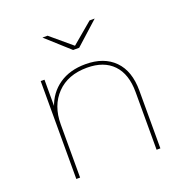

<svg xmlns="http://www.w3.org/2000/svg" viewBox="-128 -835 924 953"><g transform="rotate(-20 334.0 -358.5)"><path d="M115 -517H135V-370L133 -373Q156 -442 212.5 -481Q269 -520 352 -520Q449 -520 504 -464.5Q559 -409 559 -305V0H539V-305Q539 -400 490.5 -450.5Q442 -501 353 -501Q252 -501 193.5 -440.5Q135 -380 135 -281V0H115ZM197 -717H224L338 -621H332L446 -717H473L351 -607H319Z"/></g></svg>

Font: iiserrat Thin
Style: Regular
Weight: 100
Designer: Akira Ohta
Foundry: Akira Ohta
Version: Version 1.200;Glyphs 3.3.1 (3343)